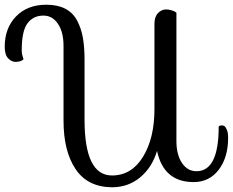

<svg xmlns="http://www.w3.org/2000/svg" viewBox="-168 -754 986 813"><path d="M579 -700V-157Q579 -99 602.5 -64Q626 -29 664 -29Q758 -29 758 -217Q759 -223 773 -223Q778 -223 783 -219.5Q788 -216 793 -203.5Q798 -191 798 -171Q798 -87 758 -35Q718 17 652 17Q525 17 497 -115Q476 -45 425.5 -3Q375 39 306 39Q203 38 152 -38Q101 -114 101 -243V-560Q101 -618 77.5 -653Q54 -688 16 -688Q-27 -688 -51.5 -655.5Q-76 -623 -76 -540Q-76 -531 -74 -522Q-72 -513 -70 -508L-68 -504Q-77 -492 -103 -492Q-119 -492 -133.5 -507Q-148 -522 -148 -556Q-148 -635 -100 -684.5Q-52 -734 28 -734Q76 -734 108.5 -717Q141 -700 158.5 -667Q176 -634 183 -594Q190 -554 190 -500V-247Q190 -11 306 -11Q389 -11 437.5 -90Q486 -169 486 -292V-653Q486 -683 501 -698.5Q516 -714 535 -714Q547 -714 558 -710.5Q569 -707 574 -704Z"/></svg>

Font: Sofia
Style: Regular
Weight: 400
Designer: Paula Nazal and Daniel Hernndez
Foundry: Paula Nazal, Daniel Hernndez
Version: Version 1.001